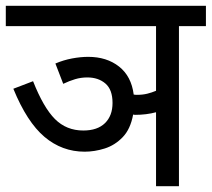

<svg xmlns="http://www.w3.org/2000/svg" viewBox="-20 -642 730 662"><path d="M171 -423Q199 -435 228.5 -440.5Q258 -446 284 -446Q348 -446 390.5 -412.5Q433 -379 441 -316Q446 -315 452 -315Q472 -315 488 -319Q504 -323 518 -329V-552H0V-622H690V-552H597V0H518V-255Q485 -246 445 -246Q442 -246 439 -247Q430 -197 403 -169Q376 -141 341 -130Q306 -119 272 -119Q194 -119 133.5 -170Q73 -221 26 -336L94 -362Q130 -271 169.5 -231.5Q209 -192 267 -192Q316 -192 342 -217.5Q368 -243 368 -287Q368 -333 343.5 -354Q319 -375 281 -375Q259 -375 239 -369Q219 -363 198 -353Z"/></svg>

Font: Noto Sans SemiCondensed
Style: Regular
Weight: 400
Width: 4
Designer: Monotype Design Team
Foundry: Monotype Imaging Inc.
Version: Version 2.013; ttfautohint (v1.8.4.7-5d5b)